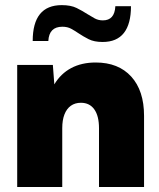

<svg xmlns="http://www.w3.org/2000/svg" viewBox="-20 -748 635 768"><path d="M556.2 0H376V-235.4Q376 -284.2 357.2 -310.5Q338.4 -336.9 303.7 -336.9Q280.3 -336.9 263.4 -325Q246.6 -313 237.8 -290.3Q229 -267.6 229 -235.4V0H48.8V-488.3H191.4L197.3 -410.6Q223.1 -453.6 264.9 -475.8Q306.6 -498 362.8 -498Q453.6 -498 504.9 -441.7Q556.2 -385.3 556.2 -284.7ZM503.9 -723.1Q503.9 -652.3 475.6 -616.2Q447.3 -580.1 390.6 -580.1Q356.4 -580.1 334.5 -591.3Q312.5 -602.5 294.4 -614.7Q279.3 -625 264.4 -633.1Q249.5 -641.1 229.5 -641.1Q176.3 -641.1 173.3 -584H110.8Q110.8 -727.5 227.1 -727.5Q263.2 -727.5 286.4 -716.1Q309.6 -704.6 329.1 -691.9Q344.7 -682.1 359.1 -674.3Q373.5 -666.5 391.6 -666.5Q438.5 -666.5 441.4 -723.1Z"/></svg>

Font: Kumbh Sans Black
Style: Regular
Weight: 900
Version: Version 1.005